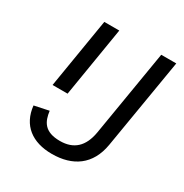

<svg xmlns="http://www.w3.org/2000/svg" viewBox="-165 -828 929 970"><g transform="rotate(30 300.0 -343.0)"><path d="M498.6 -698.2 415.1 -196.4C399.9 -108 352.3 -65 272.7 -65C181.5 -65 159.4 -112.6 152 -171.5L67.8 -153.8C79.2 -45.1 154.8 12.1 269.9 12.1C391 12.1 477.3 -45.8 498.6 -172.9L586.3 -698.2ZM99.4 -291.5H187.1L253.9 -698.2H166.5Z"/></g></svg>

Font: Margiela Mono Italic Text It
Style: Regular
Weight: 400
Designer: Mike Abbink, Paul van der Laan, Pieter van Rosmalen
Foundry: Bold Monday
Version: Version 2.003 2021